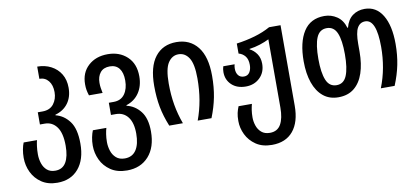

<svg xmlns="http://www.w3.org/2000/svg" viewBox="-72 -802 2844 1303"><g transform="rotate(-10 1350.0 -150.0)"><path d="M232 250Q168 250 124 220.5Q80 191 57.5 144Q35 97 35 44Q35 14 40 -13Q45 -40 53 -59H145Q141 -45 137.5 -19Q134 7 134 37Q134 70 144 100Q154 130 175.5 148.5Q197 167 232 167Q282 167 306 126.5Q330 86 330 12Q330 -75 299 -117.5Q268 -160 216 -160H183V-244H215Q267 -244 293 -278Q319 -312 319 -359Q319 -408 295.5 -437Q272 -466 233 -466V-550Q286 -550 328 -528Q370 -506 394 -466.5Q418 -427 418 -372Q418 -309 386.5 -266Q355 -223 298 -207V-203Q355 -189 393 -138Q431 -87 431 15Q431 125 378 187.5Q325 250 232 250Z M712 250Q645 250 600 219.5Q555 189 533 142Q511 95 511 44Q511 14 516.5 -13Q522 -40 530 -59H623Q618 -43 614 -17.5Q610 8 610 37Q610 67 619.5 97Q629 127 651.5 147Q674 167 711 167Q763 167 789.5 127Q816 87 816 14Q816 -61 785.5 -100.5Q755 -140 702 -140H669V-224H702Q753 -224 779 -260.5Q805 -297 805 -354Q805 -408 782.5 -437Q760 -466 718 -466Q674 -466 652 -438.5Q630 -411 630 -368Q630 -348 632.5 -333Q635 -318 639 -297H545Q538 -319 535 -336Q532 -353 532 -375Q532 -455 584 -502.5Q636 -550 718 -550Q799 -550 851.5 -501Q904 -452 904 -365Q904 -299 872.5 -252Q841 -205 784 -187V-183Q841 -170 879 -121.5Q917 -73 917 17Q917 126 861.5 188Q806 250 712 250Z M1046 0Q1017 -71 1004.5 -137Q992 -203 992 -283Q992 -415 1044.5 -482.5Q1097 -550 1191 -550Q1284 -550 1337.5 -482.5Q1391 -415 1391 -283Q1391 -204 1378 -137Q1365 -70 1337 0H1242Q1266 -65 1278 -134.5Q1290 -204 1290 -283Q1290 -382 1263 -424Q1236 -466 1191 -466Q1147 -466 1119.5 -424.5Q1092 -383 1092 -282Q1092 -202 1104 -133.5Q1116 -65 1140 0Z M1711 250Q1645 250 1601 220Q1557 190 1535 144.5Q1513 99 1513 51Q1513 18 1518 -4Q1523 -26 1532 -48H1624Q1619 -30 1615.5 -7Q1612 16 1612 44Q1612 72 1621.5 100.5Q1631 129 1653 148Q1675 167 1711 167Q1763 167 1786.5 125.5Q1810 84 1810 10V-460Q1782 -446 1746.5 -434.5Q1711 -423 1673 -418V-415Q1701 -401 1720.5 -373Q1740 -345 1740 -304Q1740 -245 1701.5 -208Q1663 -171 1605 -171Q1544 -171 1507.5 -205.5Q1471 -240 1471 -293Q1471 -315 1477 -333H1555Q1553 -326 1552 -318.5Q1551 -311 1551 -303Q1551 -275 1564.5 -257.5Q1578 -240 1604 -240Q1630 -240 1643 -260.5Q1656 -281 1656 -311Q1656 -350 1638.5 -371.5Q1621 -393 1594 -400V-469Q1661 -478 1721 -495.5Q1781 -513 1829 -540H1908V15Q1908 127 1857 188.5Q1806 250 1711 250Z M2211 10Q2149 10 2106.5 -25Q2064 -60 2042 -123Q2020 -186 2020 -271Q2020 -402 2067.5 -476Q2115 -550 2211 -550Q2258 -550 2297 -524Q2336 -498 2352 -444H2356Q2370 -498 2405 -524Q2440 -550 2488 -550Q2568 -550 2611.5 -478Q2655 -406 2655 -280Q2655 -204 2641.5 -137Q2628 -70 2599 0H2504Q2530 -66 2542.5 -135Q2555 -204 2555 -277Q2555 -466 2478 -466Q2442 -466 2423.5 -433.5Q2405 -401 2405 -323V-269Q2405 -186 2384 -123Q2363 -60 2320 -25Q2277 10 2211 10ZM2213 -73Q2262 -73 2283 -123.5Q2304 -174 2304 -270Q2304 -367 2283 -416.5Q2262 -466 2213 -466Q2163 -466 2142 -416.5Q2121 -367 2121 -270Q2121 -175 2142 -124Q2163 -73 2213 -73Z"/></g></svg>

Font: Noto Sans Georgian Condensed Medium
Style: Regular
Weight: 500
Width: 3
Designer: Monotype Design Team, Akaki Razmadze
Foundry: Google LLC
Version: Version 2.005; ttfautohint (v1.8.4.7-5d5b)